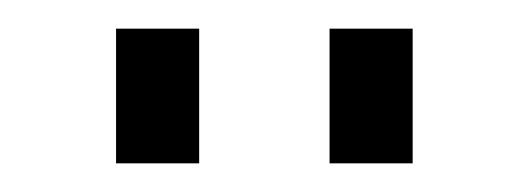

<svg xmlns="http://www.w3.org/2000/svg" viewBox="-20 -747 369 134"><path d="M61 -633V-727H119V-633ZM210 -633V-727H268V-633Z"/></svg>

Font: Raleway-v4020
Style: Regular
Weight: 400
Designer: Matt McInerney, Pablo Impallari, Rodrigo Fuenzalida
Foundry: Matt McInerney, Pablo Impallari, Rodrigo Fuenzalida
Version: Version 4.020;PS 004.020;hotconv 1.0.88;makeotf.lib2.5.64775